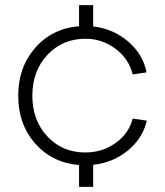

<svg xmlns="http://www.w3.org/2000/svg" viewBox="-20 -624 643 748"><path d="M343 18V104H288V19Q183 10 117 -65Q51 -140 51 -251Q51 -362 117 -437.5Q183 -513 288 -522V-604H343V-521Q421 -512 479 -462.5Q537 -413 551 -342L497 -334Q482 -395 430 -434Q378 -473 313 -473Q224 -473 165 -410.5Q106 -348 106 -251Q106 -155 164.5 -92.5Q223 -30 312 -30Q379 -30 430.5 -67Q482 -104 497 -162L552 -154Q536 -85 478 -37.5Q420 10 343 18Z"/></svg>

Font: Metropolitano Light
Style: Regular
Weight: 300
Designer: Fonts by Alex Slobzheninov & Chris M. Simpson / Changes by Cristiano Sobral
Foundry: Fonts by Alex Slobzheninov & Chris M. Simpson / Changes by Cristiano Sobral
Version: Version 1.00;August 30, 2020;FontCreator 13.0.0.2681 64-bit